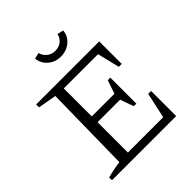

<svg xmlns="http://www.w3.org/2000/svg" viewBox="-230 -1016 1169 1169"><g transform="rotate(-45 354.5 -432.0)"><path d="M588 -216H613V0H60V-24Q89 -32 116 -37.5Q143 -43 170 -46L179 -607L60 -628V-653H603V-459H578L543 -603H218L248 -633V-362H443L473 -449H495V-225H473L442 -312H248V-21L218 -51H552ZM373 -752Q340 -752 313.5 -766Q287 -780 271 -803.5Q255 -827 253 -855L292 -864Q298 -837 320.5 -819Q343 -801 374 -801Q406 -801 428 -819Q450 -837 455 -864L495 -855Q493 -826 477 -803Q461 -780 434 -766Q407 -752 373 -752Z"/></g></svg>

Font: Piazzolla Thin Light
Style: Regular
Weight: 300
Version: Version 2.005